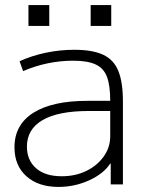

<svg xmlns="http://www.w3.org/2000/svg" viewBox="-20 -726 577 756"><path d="M210 10Q131 10 84 -32Q37 -74 37 -146Q37 -235 111.5 -282Q186 -329 325 -329H414Q414 -390 401 -424Q388 -458 356 -472.5Q324 -487 268 -487Q217 -487 167 -476.5Q117 -466 71 -446L57 -485Q106 -507 161 -518.5Q216 -530 273 -530Q344 -530 386 -510.5Q428 -491 446 -446.5Q464 -402 464 -326V0H416V-82H414Q388 -42 331 -16Q274 10 210 10ZM223 -32Q277 -32 320 -53Q363 -74 388.5 -110Q414 -146 414 -189V-289H330Q209 -289 147.5 -253Q86 -217 86 -149Q86 -95 122 -63.5Q158 -32 223 -32ZM337 -624V-706H418V-624ZM92 -624V-706H174V-624Z"/></svg>

Font: M PLUS 1 Light
Style: Regular
Weight: 300
Designer: Coji Morishita
Foundry: UNDERFOREST DESIGN
Version: Version 1.001